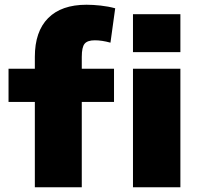

<svg xmlns="http://www.w3.org/2000/svg" viewBox="-20 -790 840 810"><path d="M127 0V-360H16V-500H127V-550Q127 -657 183 -713.5Q239 -770 345 -770Q372 -770 404.5 -766.5Q437 -763 466 -755L446 -610Q410 -620 380 -620Q349 -620 337 -605.5Q325 -591 325 -550V-500H461V-360H325V0ZM541 -570V-730H741V-570ZM541 0V-500H741V0Z"/></svg>

Font: M PLUS 1 Black
Style: Regular
Weight: 900
Designer: Coji Morishita
Foundry: UNDERFOREST DESIGN
Version: Version 1.001